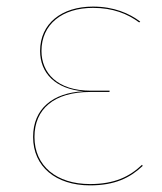

<svg xmlns="http://www.w3.org/2000/svg" viewBox="-20 -547 487 576"><path d="M258.9 -527.2C164.8 -527.2 100.3 -476.3 100.3 -394.1C100.3 -327.4 146.6 -279.9 230.7 -273.1C139.1 -268.8 79.3 -221.3 79.3 -136.1C79.3 -46.8 148 9.1 250.1 9.1C324.5 9.1 369.9 -13.3 408.1 -49.3L406 -52.6C369.4 -17.6 324.1 5.2 250.2 5.2C150 5.2 83.4 -48.9 83.4 -136.1C83.4 -220 142.1 -271.1 250.6 -271.1H308.5L308.8 -274.9H252.6C151.8 -274.9 104.4 -328.4 104.4 -394.1C104.4 -473.9 166.4 -523.4 259 -523.4C318.9 -523.4 362.6 -505.6 397.6 -479.7L400.7 -482.2C367.5 -507.1 321.5 -527.2 258.9 -527.2Z"/></svg>

Font: Fira Sans Four
Style: Regular
Weight: 100
Designer: Carrois Corporate & Edenspiekermann AG
Foundry: Carrois Corporate GbR & Edenspiekermann AG
Version: Version 4.203;PS 004.203;hotconv 1.0.88;makeotf.lib2.5.64775